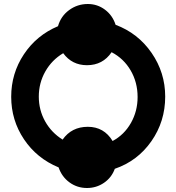

<svg xmlns="http://www.w3.org/2000/svg" viewBox="-20 -853 882 960"><path d="M273 -16Q164 -61 100 -156.5Q36 -252 36 -369Q36 -486 99.5 -581.5Q163 -677 270 -722Q284 -772 325.5 -802.5Q367 -833 419 -833Q467 -833 505 -804.5Q543 -776 558 -729Q670 -687 738 -588.5Q806 -490 806 -370Q806 -246 737 -147Q668 -48 554 -9Q538 35 500 61Q462 87 415 87Q366 87 327.5 59Q289 31 273 -16ZM293 -155Q338 -219 419 -219Q500 -219 543 -148Q601 -179 634.5 -238Q668 -297 668 -368Q668 -441 633.5 -500.5Q599 -560 538 -592Q494 -527 415 -527Q340 -527 296 -587Q239 -553 206.5 -495.5Q174 -438 174 -370Q174 -303 205.5 -246.5Q237 -190 293 -155Z"/></svg>

Font: Involve
Style: Bold
Weight: 700
Designer: Stefan Peev
Foundry: Context Ltd.
Version: Version 1.001